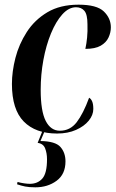

<svg xmlns="http://www.w3.org/2000/svg" viewBox="-20 -562 494 821"><path d="M224 9Q132 9 81.5 -42.5Q31 -94 31 -203Q31 -256 46 -314.5Q61 -373 94.5 -425Q128 -477 182.5 -509.5Q237 -542 316 -542Q394 -542 424 -513Q454 -484 454 -445Q454 -423 444 -401.5Q434 -380 410.5 -366.5Q387 -353 345 -353Q350 -376 352.5 -402Q355 -428 354 -458Q354 -500 341 -515.5Q328 -531 305 -531Q274 -531 246.5 -500.5Q219 -470 198 -419Q177 -368 165.5 -305.5Q154 -243 154 -178Q154 -87 175.5 -45Q197 -3 236 -3Q280 -3 308 -39.5Q336 -76 361 -144Q369 -140 374 -128.5Q379 -117 379 -96Q379 -70 359.5 -46Q340 -22 305 -6.5Q270 9 224 9ZM131 239Q105 239 87.5 235.5Q70 232 53 226L55 216Q69 220 83.5 222Q98 224 108 224Q141 224 161 201.5Q181 179 181 119Q181 93 173 72.5Q165 52 141 49L163 -6H173L153 41Q217 42 238.5 66.5Q260 91 260 128Q260 183 222 211Q184 239 131 239Z"/></svg>

Font: Noto Serif Display ExtraCondensed
Style: Bold Italic
Weight: 700
Width: 2
Italic angle: -12°
Designer: Monotype Design Team
Foundry: Monotype Imaging Inc.
Version: Version 2.009